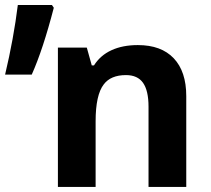

<svg xmlns="http://www.w3.org/2000/svg" viewBox="-22 -733 826 753"><path d="M205.1 -546.4H318.4L337.9 -476.6H346.7Q371.6 -516.1 415.3 -536.1Q459 -556.2 518.6 -556.2Q610.4 -556.2 659.4 -504.4Q708.5 -452.6 708.5 -356V0H560.5V-314.5Q560.5 -377.4 539.1 -408Q517.6 -438.5 472.2 -438.5Q412.1 -438.5 384.8 -401.9Q353 -360.8 353 -257.3V0H205.1ZM47.9 -713.4H181.6L189 -702.6Q146.5 -538.6 102.5 -440.4H-2Q31.7 -582.5 47.9 -713.4Z"/></svg>

Font: Viking Open Sans
Style: Bold
Weight: 700
Foundry: Ascender Corporation
Version: Version 2.001